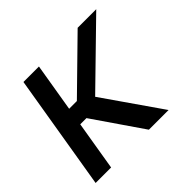

<svg xmlns="http://www.w3.org/2000/svg" viewBox="-136 -701 856 856"><g transform="rotate(-45 292.0 -273.0)"><path d="M205.1 -545.9 114.3 0H16.6L107.4 -545.9ZM566.4 -545.9 246.1 -233.4H121.1L118.2 -317.4H215.8L449.2 -545.9ZM352.5 0 189.5 -237.3 263.7 -306.6 476.6 0Z"/></g></svg>

Font: Inter Tight
Style: Italic
Weight: 400
Italic angle: -9.39999°
Designer: Rasmus Andersson
Foundry: rsms
Version: Version 3.002